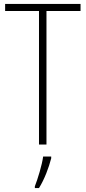

<svg xmlns="http://www.w3.org/2000/svg" viewBox="-20 -734 436 975"><path d="M216 0V-678H389V-714H6V-678H178V0ZM240 70V61H199C194 102 171 177 157 212V221H178C206 176 228 117 240 70Z"/></svg>

Font: Noto Sans Hebrew Condensed ExtraLight
Style: Regular
Weight: 200
Width: 3
Designer: Monotype Design Team
Foundry: Monotype Imaging Inc.
Version: Version 2.004